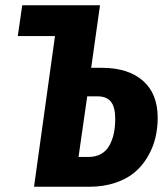

<svg xmlns="http://www.w3.org/2000/svg" viewBox="-20 -713 633 733"><path d="M369.1 -454.1Q468.8 -454.1 525.4 -405Q582 -356 582 -263.2Q582 -223.6 573.2 -186.8Q564.5 -149.9 544.4 -115.5Q524.4 -81.1 494.9 -55.7Q465.3 -30.3 420.2 -15.1Q375 0 319.8 0H109.9L189.9 -575.2H47.9L64.9 -692.9H361.8L328.1 -454.1ZM317.9 -113.8Q346.2 -113.8 366.7 -125.7Q387.2 -137.7 398.4 -158.9Q409.7 -180.2 414.8 -204.8Q419.9 -229.5 419.9 -258.8Q419.9 -303.7 403.6 -324.5Q387.2 -345.2 352.1 -345.2H313L279.8 -113.8Z"/></svg>

Font: Fira Sans Compressed
Style: Bold Italic
Weight: 700
Width: 3
Italic angle: -8°
Designer: Carrois Corporate & Edenspiekermann AG
Foundry: Carrois Corporate GbR & Edenspiekermann AG
Version: Version 4.203;PS 004.203;hotconv 1.0.88;makeotf.lib2.5.64775